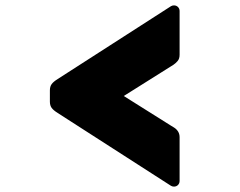

<svg xmlns="http://www.w3.org/2000/svg" viewBox="-20 -706 890 712"><path d="M194 -413 614 -683Q619 -686 625 -686Q634 -686 640 -680Q646 -674 646 -665V-503Q646 -488 638.5 -479.5Q631 -471 623.5 -466Q616 -461 614 -460L439 -350L614 -240Q616 -239 625.5 -233Q635 -227 640.5 -218Q646 -209 646 -197V-35Q646 -26 640 -20Q634 -14 625 -14Q619 -14 614 -17L194 -287Q178 -297 171.5 -306Q165 -315 165 -329V-371Q165 -385 171.5 -394Q178 -403 194 -413Z"/></svg>

Font: Rubik Mono One
Style: Regular
Weight: 400
Designer: Hubert and Fischer with Elvire Volk Leonovitch (Cyrillic Expansion: Cyreal)
Foundry: Hubert and Fischer with Elvire Volk Leonovitch
Version: Version 2.000